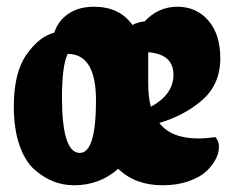

<svg xmlns="http://www.w3.org/2000/svg" viewBox="-20 -550 690 570"><path d="M619 -143Q630 -132 630 -114Q630 -96 620.5 -77.5Q611 -59 592.5 -41.5Q574 -24 540 -12Q506 0 463 0Q381 0 331 -49Q276 0 200 0Q135 0 83 -46Q55 -70 38 -118.5Q21 -167 21 -234Q21 -335 59 -388.5Q97 -442 141 -453Q157 -502 208 -522Q231 -530 259 -530Q335 -530 373 -476Q389 -484 410 -487Q450 -530 506.5 -530Q563 -530 598.5 -489Q634 -448 634 -377Q634 -294 572 -246Q523 -206 453 -185Q488 -139 569 -139Q592 -139 619 -143ZM164 -261Q164 -96 217 -96Q265 -96 265 -252Q265 -390 181 -390Q164 -355 164 -261ZM495 -328Q495 -389 420 -395V-305Q420 -260 428 -233Q495 -270 495 -328Z"/></svg>

Font: Chela One
Style: Regular
Weight: 400
Designer: Miguel Hernandez
Foundry: LatinoType
Version: Version 1.001